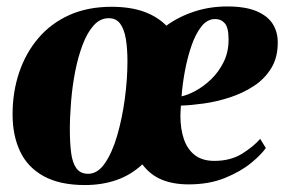

<svg xmlns="http://www.w3.org/2000/svg" viewBox="-20 -548 859 580"><path d="M236.5 11Q160.5 11 112 -15.8Q63.5 -42.5 40.8 -90.5Q18 -138.5 18 -202.5Q18 -270.5 38 -329.5Q58 -388.5 96.2 -433.2Q134.5 -478 190 -502.8Q245.5 -527.5 317 -527.5Q373.5 -527.5 414.5 -512.8Q455.5 -498 482.5 -470.5Q520.5 -498 567.2 -513.2Q614 -528.5 666 -528.5Q721.5 -528.5 755 -514.2Q788.5 -500 803.8 -475.8Q819 -451.5 819 -420.5Q819.5 -375 799.5 -342.2Q779.5 -309.5 746.5 -288Q713.5 -266.5 674.5 -253.8Q635.5 -241 596.5 -235.5Q557.5 -230 526.5 -229Q526 -221 525.5 -213.2Q525 -205.5 525 -197.5Q525 -158.5 535.5 -127.8Q546 -97 568.5 -79.5Q591 -62 627.5 -62Q676 -62 710.5 -83.2Q745 -104.5 766 -128.5L783 -101Q769.5 -81 738 -55.2Q706.5 -29.5 659 -10.2Q611.5 9 549.5 9Q503.5 9 468.8 -5.2Q434 -19.5 410 -51.5Q375 -19 331.5 -4Q288 11 236.5 11ZM246.5 -23Q275 -23 297 -55Q319 -87 334 -138.5Q349 -190 357 -249.2Q365 -308.5 365 -362.5Q365 -402 360 -431.2Q355 -460.5 342.8 -476.8Q330.5 -493 308.5 -493Q282.5 -493 263 -471.2Q243.5 -449.5 229.8 -413.2Q216 -377 207.2 -332.5Q198.5 -288 194.8 -242Q191 -196 191 -156Q191 -117.5 194.8 -87.2Q198.5 -57 210.5 -40Q222.5 -23 246.5 -23ZM528.5 -257Q547.5 -261 571.8 -274.2Q596 -287.5 618.5 -309.2Q641 -331 655.8 -361Q670.5 -391 670.5 -428.5Q670.5 -464.5 659.2 -477.5Q648 -490.5 630 -490.5Q606 -490.5 588.2 -467.8Q570.5 -445 558.2 -409.2Q546 -373.5 538.5 -333Q531 -292.5 528.5 -257Z"/></svg>

Font: Merriweather 120pt Black
Style: Italic
Weight: 900
Italic angle: -7.8°
Version: Version 2.101